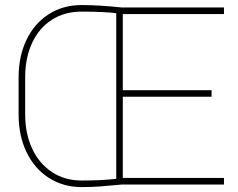

<svg xmlns="http://www.w3.org/2000/svg" viewBox="-20 -741 955 771"><path d="M473.1 -684.6V-378.9H829.6V-352.5H473.1V-26.4H879.4V0H469.2Q418.9 4.9 382.6 7.6Q346.2 10.3 308.1 10.3Q233.9 10.3 176.3 -26.6Q118.7 -63.5 86.7 -129.6Q54.7 -195.8 54.7 -281.2V-429.7Q54.7 -515.1 86.4 -581.1Q118.2 -647 175.5 -683.8Q232.9 -720.7 307.1 -720.7Q379.4 -720.7 469.2 -710.9H879.4V-684.6ZM308.1 -16.1Q388.7 -16.1 446.8 -22.9V-688Q396.5 -694.3 307.1 -694.3Q239.3 -694.3 188 -661.4Q136.7 -628.4 108.9 -568.6Q81.1 -508.8 81.1 -430.7V-281.2Q81.1 -204.6 109.1 -144.3Q137.2 -84 188.7 -50Q240.2 -16.1 308.1 -16.1Z"/></svg>

Font: Heebo Thin
Style: Regular
Weight: 250
Designer: Oded Ezer
Foundry: Meir Sadan
Version: Version 2.001; ttfautohint (v1.5.14-ce02) -l 8 -r 50 -G 200 